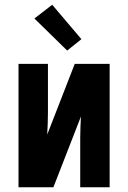

<svg xmlns="http://www.w3.org/2000/svg" viewBox="-20 -789 540 809"><path d="M58 0V-520H182V-312Q182 -289 181 -266.5Q180 -244 179 -222L295 -520H442V0H318V-208Q318 -231 319 -253.5Q320 -276 321 -298L205 0ZM263 -576 125 -711 200 -769 323 -624Z"/></svg>

Font: Iosevka SS18 Extrabold
Style: Regular
Weight: 800
Monospace: yes
Designer: Belleve Invis
Foundry: Belleve Invis
Version: Version 25.1.1; ttfautohint (v1.8.4)